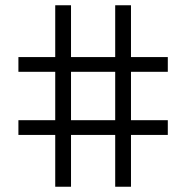

<svg xmlns="http://www.w3.org/2000/svg" viewBox="-20 -710 708 730"><path d="M50 -197V-253H190V-437H50V-493H190V-690H250V-493H418V-690H478V-493H618V-437H478V-253H618V-197H478V0H418V-197H250V0H190V-197ZM250 -253H418V-437H250Z"/></svg>

Font: Oxanium ExtraLight Light
Style: Regular
Weight: 300
Version: Version 2.000